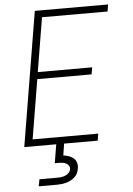

<svg xmlns="http://www.w3.org/2000/svg" viewBox="-62 -781 724 1047"><g transform="rotate(-5 300.0 -257.5)"><path d="M47 0 169 -735H570L564 -697H205L156 -401H454L447 -363H150L96 -38H455L449 0ZM107 220 114 182H214Q224 182 235 180.5Q246 179 256.5 174.5Q267 170 275.5 161Q284 152 285 142Q287 131 281.5 122.5Q276 114 267 109.5Q258 105 247.5 103.5Q237 102 227 102H205L222 0H265L255 64Q270 66 285 71Q300 76 311 85.5Q322 95 326.5 110.5Q331 126 328 141Q326 154 320.5 166.5Q315 179 305 188Q295 197 283 203.5Q271 210 258 213.5Q245 217 232.5 218.5Q220 220 207 220Z"/></g></svg>

Font: Iosevka Curly XLtEx
Style: Italic
Weight: 200
Width: 7
Italic angle: -9°
Monospace: yes
Designer: Belleve Invis
Foundry: Belleve Invis
Version: Version 11.1.0; ttfautohint (v1.8.3)